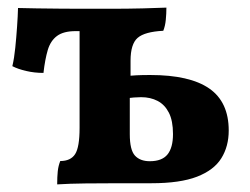

<svg xmlns="http://www.w3.org/2000/svg" viewBox="-20 -481 655 504"><path d="M130.1 3Q130.1 -16.7 131.6 -31.2Q133.1 -45.6 138.2 -58.3Q165.6 -58.3 177.3 -76.6Q188.9 -94.8 188.9 -145.3V-458H271Q314.4 -458 354.6 -459Q394.7 -460 416.8 -461Q416.8 -444.8 415.2 -428.9Q413.7 -412.9 408.6 -400.2Q359.8 -397.7 341.3 -381.6Q322.7 -365.5 322.7 -321.5V-253.6L320.7 -239.6V-128.9Q320.7 -87.4 334.2 -72.6Q347.8 -57.8 373.2 -57.8Q405.3 -57.8 419.7 -75.6Q434.1 -93.4 434.1 -129.1Q434.1 -164.1 423.3 -185.2Q412.5 -206.3 393.7 -216.1Q374.9 -225.9 350.4 -225.9Q341.4 -225.9 331.6 -225.1Q321.7 -224.3 310.1 -222.3V-280.7Q324.1 -282.7 338.7 -283.4Q353.2 -284.1 374.5 -284.1Q478.2 -284.1 529.3 -248.7Q580.4 -213.3 580.4 -138.3Q580.4 -96.8 561 -65.6Q541.6 -34.4 497.2 -17.2Q452.7 0 377.4 0Q337.3 0 292.2 0Q247 0 204.6 0.5Q162.1 1 130.1 3ZM94.1 -289.6Q70.3 -289.6 48.7 -294.7Q27.1 -299.7 12.4 -307.3Q17.4 -328.3 20.1 -355.7Q22.9 -383.1 24.8 -411Q26.8 -438.9 27.3 -460Q48.1 -459.5 76.5 -459Q104.9 -458.5 146.3 -458.2Q187.6 -458 244.4 -458V-399.3H178.5Q146.9 -399.3 129.8 -386.7Q112.6 -374 105.4 -349.7Q98.2 -325.4 94.1 -289.6Z"/></svg>

Font: Vollkorn
Style: Regular
Weight: 400
Designer: Friedrich Althausen
Foundry: Friedrich Althausen
Version: Version 5.001